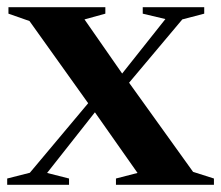

<svg xmlns="http://www.w3.org/2000/svg" viewBox="-20 -514 615 534"><path d="M517 -36 575 -17.5V0H302.5V-17.5L362.5 -33L239.5 -208L233 -216L62 -455.5L3.5 -476V-494H273V-476L215 -460L326 -300.5L332.5 -293ZM267.5 -231.5 111 -33 172 -17.5V0H0V-17.5L63 -33.5L255.5 -263L290 -272L440 -461L377 -476V-494H548V-476L487 -460L302.5 -240.5Z"/></svg>

Font: Newsreader 60pt SemiBold
Style: Regular
Weight: 600
Designer: Hugues Gentile
Foundry: Production Type
Version: Version 1.003